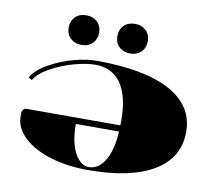

<svg xmlns="http://www.w3.org/2000/svg" viewBox="-73 -727 912 815"><g transform="rotate(10 382.5 -319.0)"><path d="M236 -641.6Q264.4 -641.6 283 -624.3Q301.6 -607.1 301.6 -577.8Q301.6 -549.8 283.7 -531.9Q265.7 -514 236 -514Q207.6 -514 189 -531.2Q170.5 -548.5 170.5 -577.8Q170.5 -605.8 188.4 -623.7Q206.3 -641.6 236 -641.6ZM445.8 -641.6Q474.2 -641.6 492.8 -624.3Q511.4 -607.1 511.4 -577.8Q511.4 -549.8 493.4 -531.9Q475.5 -514 445.8 -514Q417.4 -514 398.8 -531.2Q380.2 -548.5 380.2 -577.8Q380.2 -605.8 398.2 -623.7Q416.1 -641.6 445.8 -641.6ZM458.5 -206.3Q458.5 -209.8 458.7 -216.8Q458.9 -223.8 458.9 -227.3Q458.9 -331.7 420.9 -386.6Q382.9 -441.4 310.3 -441.4Q272.3 -441.4 220.3 -427.4Q168.3 -413.5 120.2 -387Q72.1 -360.6 55.1 -330.4L39.8 -339.2Q59.4 -373.7 110.8 -402.3Q162.2 -430.9 215.9 -444.9Q269.7 -458.9 310.3 -458.9Q519.2 -458.9 628.9 -399.5Q738.6 -340 738.6 -227.3Q738.6 -114.9 638.5 -55.3Q538.5 4.4 354 4.4Q267.9 4.4 195.4 -17.3Q122.8 -38.9 78.9 -79.5Q35 -120.2 35 -171.3V-185.3Q35 -194.1 40.6 -200.2Q46.3 -206.3 54.2 -206.3ZM457.6 -179.6H271.4Q271.4 -101 296.1 -54.9Q320.8 -8.7 357.5 -8.7Q398.2 -8.7 425.5 -53.3Q452.8 -97.9 457.6 -179.6Z"/></g></svg>

Font: FoglihtenBlackPcs
Style: BlackPcs
Weight: 900
Version: Version 0.75